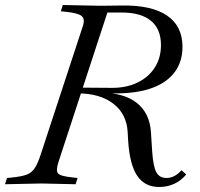

<svg xmlns="http://www.w3.org/2000/svg" viewBox="-49 -733 799 767"><path d="M587 14Q529 14 499 -31Q469 -76 463 -170L461 -205Q457 -278 403.5 -319Q350 -360 261 -360H255L262 -383L399 -382Q457 -382 501 -403.5Q545 -425 569.5 -463.5Q594 -502 594 -553Q594 -617 554 -650Q514 -683 437 -683H380L185 -87Q173 -51 183 -40Q193 -29 242 -24L261 -22L253 3L116 0L-29 3L-21 -22L0 -24Q38 -28 58 -35.5Q78 -43 90.5 -62.5Q103 -82 115 -120L283 -632Q291 -658 276.5 -669.5Q262 -681 213 -686L194 -688L202 -713L349 -710H360L437 -711Q556 -713 618 -671Q680 -629 680 -546Q680 -488 650 -446.5Q620 -405 562.5 -383Q505 -361 422 -360L346 -359L358 -362Q447 -362 498 -321.5Q549 -281 554 -205L559 -127Q563 -68 575.5 -45Q588 -22 616 -22Q649 -22 676 -53L695 -36Q674 -11 646.5 1.5Q619 14 587 14Z"/></svg>

Font: Baskervville
Style: Italic
Weight: 400
Italic angle: -18°
Designer: ANRT
Foundry: ANRT
Version: Version 1.100